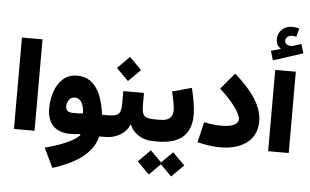

<svg xmlns="http://www.w3.org/2000/svg" viewBox="-71 -1077 2369 1465"><g transform="rotate(5 1113.5 -345.0)"><path d="M219.2 -700.2H61.5V0H219.2Z M570.8 2C534.7 45.9 424.8 92.8 307.6 121.1L379.4 270.5C571.3 209.5 685.1 123.5 714.8 0H745.1V-166.5H721.2C715.8 -218.3 704.6 -265.6 688 -308.1C654.8 -393.1 597.2 -447.3 508.8 -447.3C465.3 -447.3 429.7 -434.6 400.9 -409.7C372.1 -384.3 351.1 -351.6 336.9 -311C322.8 -270.5 315.4 -227.1 315.4 -181.2C315.4 -63.5 379.4 0 491.2 0C514.2 0 542 -1.5 566.9 -5.4ZM575.7 -163.6C550.3 -161.1 523.9 -161.1 500 -161.1C465.3 -161.1 443.8 -173.8 443.8 -206.5C443.8 -225.6 449.2 -242.7 460 -257.3C470.2 -272 484.9 -279.3 503.9 -279.3C555.2 -279.3 574.7 -221.7 575.7 -163.6Z M1025.9 -360.4H867.7V-272.5C867.7 -244.1 865.2 -222.2 860.4 -207C850.1 -176.3 822.3 -166.5 761.7 -166.5H745.1C729 -166.5 722.7 -142.6 722.7 -84C722.7 -24.9 729 0 745.1 0H761.7C802.2 0 839.4 -9.8 873 -29.3C906.7 -48.8 930.2 -75.2 943.8 -108.9H948.7C962.9 -75.2 985.8 -48.8 1018.1 -29.3C1050.3 -9.8 1086.9 0 1128.4 0H1146V-166.5H1129.4C1099.1 -166.5 1076.7 -169.4 1062 -175.3C1032.7 -186.5 1025.9 -215.3 1025.9 -272.5ZM896 -439.9 988.8 -532.2 896 -625 804.2 -532.2Z M1238.3 -390.1C1253.9 -326.2 1263.2 -275.4 1263.2 -248.5C1263.2 -191.4 1231.4 -166.5 1162.6 -166.5H1146C1130.9 -166.5 1123.5 -139.2 1123.5 -84C1123.5 -27.8 1130.9 0 1146 0H1162.6C1333 0 1418.5 -75.7 1418.5 -227.5C1418.5 -278.8 1406.7 -350.1 1386.7 -430.7ZM1116.7 256.3 1202.1 170.9 1287.6 256.3 1380.4 164.1 1287.6 71.3 1202.1 156.7 1116.7 71.3 1024.4 164.1Z M1920.9 -218.8C1920.9 -329.6 1851.6 -440.4 1706.5 -567.9L1602.1 -443.4C1695.3 -361.8 1765.1 -267.6 1765.1 -223.6C1765.1 -184.1 1717.3 -162.6 1635.7 -162.6C1597.2 -162.6 1552.7 -167.5 1502.4 -177.7L1465.8 -21.5C1529.8 -5.4 1588.4 2.4 1641.6 2.4C1809.1 2.4 1920.9 -77.6 1920.9 -218.8Z M2008.3 -622.6V0H2166V-622.6ZM2164.1 -953.1C2144 -958.5 2127 -961.4 2111.3 -961.4C2078.6 -961.4 2052.2 -951.7 2031.2 -932.1C2010.3 -912.6 2000 -887.7 2000 -857.9C2000 -825.2 2011.2 -802.7 2034.2 -790.5V-785.6L1962.9 -765.1L1983.9 -693.8L2210.9 -767.1L2189.9 -837.4L2136.7 -819.8C2126.5 -816.4 2117.2 -815.4 2107.9 -815.4C2083 -815.4 2064.5 -830.6 2064.5 -851.6C2064.5 -876.5 2086.9 -893.1 2116.7 -893.1C2125.5 -893.1 2135.3 -891.6 2146 -888.2Z"/></g></svg>

Font: Estedad ExtraBold
Style: Regular
Weight: 800
Designer: Amin Abedi
Version: Version 7.3